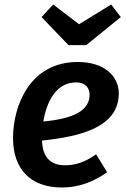

<svg xmlns="http://www.w3.org/2000/svg" viewBox="-20 -820 565 855"><path d="M364 -619 518 -744 475 -800 332 -712 217 -800 165 -744 285 -619ZM326 -544C113 -544 38 -349 38 -205C38 -71 112 15 256 15C333 15 399 -12 457 -53L408 -133C360 -99 318 -84 270 -84C212 -84 170 -112 167 -194C341 -212 509 -255 509 -404C509 -479 447 -544 326 -544ZM173 -279C187 -364 228 -453 319 -453C366 -453 379 -422 379 -399C379 -331 315 -292 173 -279Z"/></svg>

Font: Fira Sans Medium
Style: Italic
Weight: 500
Italic angle: -8°
Designer: bBox Type GmbH & Carrois Corporate GbR & Edenspiekermann AG
Foundry: bBox Type GmbH & Carrois Corporate GbR & Edenspiekermann AG
Version: Version 4.301;PS 004.301;hotconv 1.0.88;makeotf.lib2.5.64775